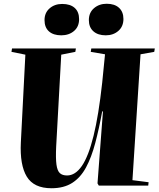

<svg xmlns="http://www.w3.org/2000/svg" viewBox="-20 -988 849 1022"><path d="M685 -29 771 -18 769 0H506L499 -12L528 -395H524Q507 -302 487 -226.5Q467 -151 438 -97Q409 -43 364.5 -14.5Q320 14 254 14Q160 14 122.5 -48Q85 -110 91 -230L115 -697L41 -712L44 -730H384L381 -712L306 -697L279 -208Q276 -145 280.5 -112Q285 -79 298.5 -66.5Q312 -54 337 -54Q381 -54 416 -105Q451 -156 478 -265Q505 -374 524 -548L539 -699L463 -712L466 -730H804L801 -712L728 -699ZM453 -881Q453 -921 480.5 -944.5Q508 -968 548 -968Q590 -968 613.5 -946.5Q637 -925 637 -887Q637 -847 610 -823.5Q583 -800 543 -800Q501 -800 477 -821.5Q453 -843 453 -881ZM217 -881Q217 -920 244 -943.5Q271 -967 311 -967Q354 -967 377.5 -946Q401 -925 401 -886Q401 -846 374 -823Q347 -800 306 -800Q264 -800 240.5 -821Q217 -842 217 -881Z"/></svg>

Font: Literata 72pt ExtraBold
Style: Italic
Weight: 800
Italic angle: -2°
Designer: Latin by Veronika Burian and Jose Scaglione. Greek by Irene Vlachou. Cyrillic by Vera Evstafieva
Foundry: TypeTogether
Version: Version 3.002